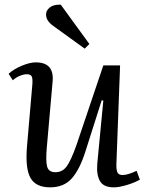

<svg xmlns="http://www.w3.org/2000/svg" viewBox="-20 -791 633 825"><path d="M17 -474Q39 -494 73.5 -508.5Q108 -523 134 -523Q214 -523 206 -440L181 -156Q176 -99 182.5 -75Q189 -51 218 -51Q248 -51 266.5 -76Q285 -101 309 -169L424 -510H496L480 -82Q480 -58 485.5 -48.5Q491 -39 507 -39Q519 -39 534.5 -44Q550 -49 567 -57L581 -19Q558 -6 525 4Q492 14 469 14Q425 14 409.5 -13Q394 -40 398 -88L424 -359L417 -360L347 -140Q323 -64 289 -25Q255 14 195 14Q134 14 111 -26.5Q88 -67 96 -162L119 -428Q121 -454 116 -463Q111 -472 95 -472Q82 -472 65 -465Q48 -458 35 -446ZM364 -602 344 -582 207 -681Q177 -703 178 -730Q178 -746 194 -759Q210 -772 241 -771Z"/></svg>

Font: Literata 36pt
Style: Italic
Weight: 400
Italic angle: -2°
Designer: Latin by Veronika Burian and Jose Scaglione. Greek by Irene Vlachou. Cyrillic by Vera Evstafieva
Foundry: TypeTogether
Version: Version 3.002